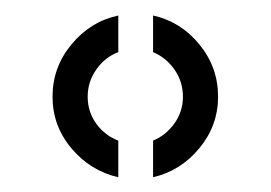

<svg xmlns="http://www.w3.org/2000/svg" viewBox="-20 -828 358 254"><path d="M136.5 -593.5Q99.5 -602 74.5 -631.8Q49.5 -661.5 49.5 -700Q49.5 -739 74.5 -769.2Q99.5 -799.5 136.5 -807.5V-759Q119 -752.5 107.5 -736.2Q96 -720 96 -700Q96 -680 107.5 -664.2Q119 -648.5 136.5 -642ZM182.5 -593.5V-642Q199.5 -649 210.8 -664.8Q222 -680.5 222 -700Q222 -720 210.8 -736Q199.5 -752 182.5 -759V-807.5Q219 -799.5 243.8 -769.2Q268.5 -739 268.5 -700Q268.5 -662 243.8 -632Q219 -602 182.5 -593.5Z"/></svg>

Font: Big Shoulders Stencil Text SemiBold
Style: Regular
Weight: 600
Designer: Patric King
Foundry: XO Type Co
Version: Version 1.000